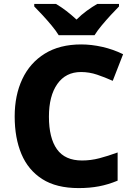

<svg xmlns="http://www.w3.org/2000/svg" viewBox="-20 -951 683 981"><path d="M394 -583Q316 -583 273 -522Q230 -461 230 -355Q230 -246 271 -188.5Q312 -131 399 -131Q444 -131 488 -142.5Q532 -154 581 -172V-28Q533 -8 485.5 1Q438 10 382 10Q268 10 196 -36Q124 -82 89.5 -164Q55 -246 55 -356Q55 -464 94 -547Q133 -630 209 -677Q285 -724 395 -724Q447 -724 502.5 -711.5Q558 -699 609 -674L556 -538Q516 -556 476 -569.5Q436 -583 394 -583ZM280 -771Q266 -794 243.5 -821Q221 -848 197.5 -873.5Q174 -899 155 -918V-931H266Q293 -915 318.5 -895.5Q344 -876 371 -851Q396 -876 423.5 -896Q451 -916 477 -931H588V-918Q570 -900 546.5 -874.5Q523 -849 500 -821.5Q477 -794 463 -771Z"/></svg>

Font: Noto Sans Myanmar ExtraBold
Style: Regular
Weight: 800
Designer: Monotype Design Team
Foundry: Monotype Imaging Inc.
Version: Version 2.107; ttfautohint (v1.8.4.7-5d5b)